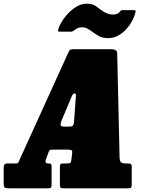

<svg xmlns="http://www.w3.org/2000/svg" viewBox="-60 -1022 775 1042"><path d="M-40 -28.5V-110.5Q-40 -123.5 -35.5 -129.2Q-31 -135 -17 -135H25.5Q38 -135 40 -140.2Q42 -145.5 45.5 -153.5L311.5 -738.5Q317 -750 321.5 -752.5Q326 -755 343 -755H543Q575.5 -755 576 -733.5L589 -165.5Q589.5 -151.5 595.2 -143.2Q601 -135 622.5 -135H628.5Q641.5 -135 648.2 -132.5Q655 -130 655 -115.5V-22.5Q655 -7.5 651 -3.8Q647 0 632.5 0H285.5Q270.5 0 267.8 -4.8Q265 -9.5 265 -24.5V-113.5Q265 -128 268.8 -131.5Q272.5 -135 286.5 -135H303.5Q321.5 -135 323.8 -140Q326 -145 328 -159.5L332 -193.5Q333 -203.5 328 -206.8Q323 -210 308.5 -210H235Q220.5 -210 214.2 -209Q208 -208 204 -197.5L189 -156.5Q181.5 -135 201.5 -135H203.5Q215.5 -135 217.8 -130.8Q220 -126.5 220 -114.5V-18.5Q220 -6 215.5 -3Q211 0 199.5 0H-7Q-28 0 -34 -3.8Q-40 -7.5 -40 -28.5ZM329.5 -499.5 274 -367.5Q269.5 -356.5 268.5 -345.8Q267.5 -335 287.5 -335H318Q335.5 -335 338.5 -345Q341.5 -355 342 -365.5L352 -501.5Q352.5 -515 345 -515Q336 -515 329.5 -499.5ZM527 -815Q495.5 -815 476.2 -826.5Q457 -838 441 -849.5Q424 -862 412 -868Q400 -874 385 -874Q369.5 -874 358.8 -868Q348 -862 342 -857Q333.5 -850 325 -850H264Q255.5 -850 255 -853.8Q254.5 -857.5 257 -865Q267.5 -897 291.8 -928.5Q316 -960 347.2 -981Q378.5 -1002 409.5 -1002Q441 -1002 457.2 -990.8Q473.5 -979.5 489 -967.5Q505 -955.5 521.2 -949.2Q537.5 -943 550 -943Q562.5 -943 571.8 -945.5Q581 -948 588.5 -956Q593 -961 595.2 -964Q597.5 -967 604.5 -967H668.5Q679 -967 675.5 -956Q666 -919 643.8 -886.8Q621.5 -854.5 591.5 -834.8Q561.5 -815 527 -815Z"/></svg>

Font: Besley* Condensed Fatface
Style: Italic
Weight: 900
Width: 3
Italic angle: -13°
Designer: Owen Earl
Foundry: indestructible type*
Version: Version 3.000; ttfautohint (v1.8.3)